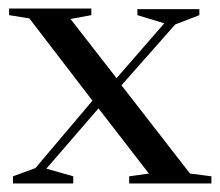

<svg xmlns="http://www.w3.org/2000/svg" viewBox="-20 -429 514 449"><path d="M10.3 0V-16.7L62.8 -35.9L196.2 -193.6L48.7 -385.9L1.3 -393.6V-409H193.6V-393.6L144.9 -384.6L252.6 -246.2L364.1 -374.4L301.3 -393.6V-407.7H446.2V-393.6L389.7 -371.8L264.1 -229.5L424.4 -23.1L474.4 -16.7V0H282.1V-16.7L328.2 -23.1L210.3 -175.6L88.5 -34.6L151.3 -16.7V0Z"/></svg>

Font: Suranna
Style: Regular
Weight: 400
Version: Version 1.0.5; ttfautohint (v1.2.42-39fb)